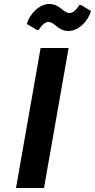

<svg xmlns="http://www.w3.org/2000/svg" viewBox="-20 -940 475 960"><path d="M60 0H200L323 -700H183ZM385 -915H376C377 -915 354 -875 329 -875C294 -875 281 -920 226 -920C176 -920 128 -870 114 -820L165 -790H174C173 -790 196 -830 221 -830C256 -830 268 -785 323 -785C373 -785 421 -835 435 -885Z"/></svg>

Font: Scada
Style: Bold Italic
Weight: 700
Designer: Jovanny Lemonad
Foundry: Jovanny Lemonad
Version: Version 3.005